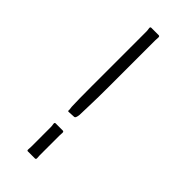

<svg xmlns="http://www.w3.org/2000/svg" viewBox="-158 -455 477 477"><g transform="rotate(45 80.0 -217.0)"><path d="M85 -155Q84 -147 82.5 -144.5Q81 -142 79 -142L60 -141Q59 -141 58 -142V-147L57 -155Q56 -176 56 -226Q56 -276 56 -364V-419Q56 -423 55 -428.5Q54 -434 58 -434H84Q88 -434 87.5 -428.5Q87 -423 87 -419V-364V-259Q87 -216 86 -189.5Q85 -163 85 -155ZM83 0H58Q55 0 55.5 -5Q56 -10 56 -14V-83Q56 -87 55 -92.5Q54 -98 58 -98H83Q87 -98 86.5 -92.5Q86 -87 86 -83V-14Q86 -10 86.5 -5Q87 0 83 0Z"/></g></svg>

Font: Chathura
Style: Regular
Weight: 300
Designer: Appaji Ambarisha Darbha
Foundry: Aditya Fonts
Version: Version 1.00 2015